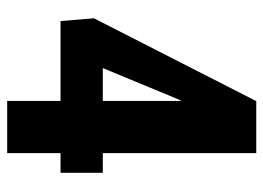

<svg xmlns="http://www.w3.org/2000/svg" viewBox="-122 -630 751 548"><g transform="rotate(90 254.0 -355.5)"><path d="M472.7 -272.9V-152.3H39.6L31.7 -247.6L268.1 -710.9H384.8L264.2 -491.2L173.8 -272.9ZM416.5 -710.9V0H267.6V-710.9Z"/></g></svg>

Font: Roboto Condensed ExtraBold
Style: Regular
Weight: 800
Designer: Christian Robertson
Foundry: Google
Version: Version 3.008; 2023